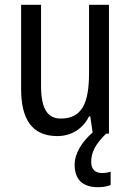

<svg xmlns="http://www.w3.org/2000/svg" viewBox="-20 -557 545 800"><path d="M360 117C360 78 377 44 422 0H434V-537H351V-253C351 -126 321 -63 233 -63C177 -63 151 -106 151 -199V-537H68V-186C68 -62 112 10 219 10C275 10 324 -18 351 -72H356L366 -5C323 32 291 81 291 129C291 190 323 223 389 223C411 223 428 219 441 214V158C433 161 422 164 405 164C376 164 360 148 360 117Z"/></svg>

Font: Noto Sans Sinhala Condensed
Style: Regular
Weight: 400
Width: 3
Designer: Jelle Bosma - Monotype Design Team
Foundry: Monotype Imaging Inc.
Version: Version 2.006